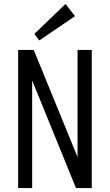

<svg xmlns="http://www.w3.org/2000/svg" viewBox="-20 -953 556 973"><path d="M445 -700V0H365L135 -565H143V0H72V-700H151L382 -135H373V-700ZM360 -871 179 -748 154 -781 312 -933Z"/></svg>

Font: Pathway Extreme Condensed Light
Style: Regular
Weight: 300
Width: 3
Version: Version 1.001;gftools[0.9.26]